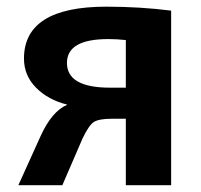

<svg xmlns="http://www.w3.org/2000/svg" viewBox="-20 -547 594 567"><path d="M177.7 -237.3V-238.3Q122.1 -252 86.4 -288.1Q50.8 -324.2 50.8 -374Q50.8 -527.3 293.9 -527.3Q393.6 -527.3 485.4 -515.6V0H351.6V-196.3H310.5Q271.5 -196.3 256.8 -186.5Q242.2 -176.8 223.6 -137.7L164.1 0H34.2L99.6 -144.5Q132.8 -217.8 177.7 -237.3ZM351.6 -288.1V-428.7Q325.2 -431.6 299.8 -431.6Q177.7 -431.6 177.7 -361.3Q177.7 -288.1 304.7 -288.1Z"/></svg>

Font: Mgen+ 1c bold
Style: Bold
Weight: 700
Designer: [Source Han Sans]
Ryoko NISHIZUKA  (kana & ideographs); Paul D. Hunt (Latin, Greek & Cyrillic); Wenlong ZHANG  (bopomofo
Version: Version 1.059.20150602